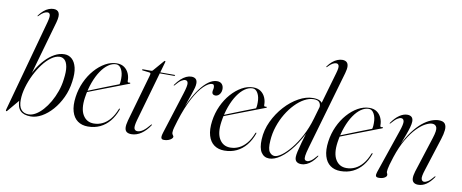

<svg xmlns="http://www.w3.org/2000/svg" viewBox="-64 -995 3071 1276"><g transform="rotate(10 1471.5 -357.0)"><path d="M185 -628Q195.5 -667.5 191.2 -680Q187 -692.5 174.5 -692.5Q164 -692.5 150.5 -685.5Q137 -678.5 118.5 -659Q117 -657 115.8 -656.2Q114.5 -655.5 113 -656Q112 -657 112.5 -658.2Q113 -659.5 114 -661.5Q128.5 -681.5 144.8 -695.2Q161 -709 178 -715.5Q195 -722 210.5 -722Q237.5 -722 246.8 -702.5Q256 -683 244 -639L129 -234.5H124Q135 -269.5 156.2 -305.2Q177.5 -341 206 -371.2Q234.5 -401.5 267.2 -419.8Q300 -438 334 -438Q363 -438 384.2 -419.2Q405.5 -400.5 414.8 -362.8Q424 -325 415.5 -267Q408 -209.5 384.5 -159.5Q361 -109.5 327.8 -71.8Q294.5 -34 256.8 -13Q219 8 183.5 8Q135.5 8 112.8 -14.8Q90 -37.5 90 -90.5L95.5 -87L25 -3Q23 -0.5 21.2 0.8Q19.5 2 17 1.5Q16 1 15.2 -0.2Q14.5 -1.5 14.8 -4.2Q15 -7 16 -11ZM305 -416Q277.5 -415 248.8 -394.2Q220 -373.5 193.8 -338.8Q167.5 -304 146.5 -261.5Q125.5 -219 112.8 -174.5Q100 -130 99.5 -90Q99 -45 116.8 -24Q134.5 -3 166.5 -3Q190 -3 214.5 -17.5Q239 -32 262 -57.5Q285 -83 304.8 -117.2Q324.5 -151.5 338.5 -191.2Q352.5 -231 357.5 -273Q365 -327 359.2 -358.2Q353.5 -389.5 339 -403Q324.5 -416.5 305 -416Z M490.5 -211.5Q490.5 -211.5 511.5 -219.8Q532.5 -228 564.5 -241Q596.5 -254 631 -267.5Q665.5 -281 693.2 -291.8Q721 -302.5 732.5 -307L726 -299.5Q729 -306 730.8 -316.2Q732.5 -326.5 732.5 -344.5Q733 -382 719.2 -407Q705.5 -432 683.5 -432Q657.5 -432 631.5 -414Q605.5 -396 582.8 -362.5Q560 -329 542.8 -282Q525.5 -235 517 -177Q506 -100 531 -59.2Q556 -18.5 604 -18.5Q635 -18.5 662.5 -31.8Q690 -45 712.8 -72Q735.5 -99 752 -141Q753.5 -143.5 754.5 -145Q755.5 -146.5 757 -146Q758.5 -146 759 -144.2Q759.5 -142.5 758.5 -139Q742 -93 714.8 -60Q687.5 -27 650.8 -9.5Q614 8 568.5 8Q528 8 499.8 -12.2Q471.5 -32.5 459.5 -72.8Q447.5 -113 455.5 -171.5Q463 -226 485 -274.2Q507 -322.5 539.5 -359.5Q572 -396.5 610 -417.8Q648 -439 687.5 -439Q717.5 -439 737.8 -424.5Q758 -410 768.2 -386.5Q778.5 -363 778 -335.5Q778 -330 781 -327.8Q784 -325.5 791.5 -327.5Q794 -328 795.5 -327.2Q797 -326.5 797.5 -325Q798 -323.5 796.8 -322.2Q795.5 -321 793.5 -320Q789.5 -318.5 765.8 -309.5Q742 -300.5 707.8 -287.2Q673.5 -274 636 -259.8Q598.5 -245.5 565.8 -232.8Q533 -220 512.2 -212Q491.5 -204 491.5 -204Z M909.5 -417 862.5 -422.5Q860.5 -423 859.8 -424Q859 -425 859 -426Q859 -428 860.5 -429Q862 -430 864 -430H918.5Q922.5 -430 925 -430.8Q927.5 -431.5 930 -434L992.5 -506.5Q993.5 -508 995 -509.2Q996.5 -510.5 998.5 -510.5Q1000 -510.5 1001 -509.5Q1002 -508.5 1002 -506.5Q1002 -505 1001.5 -503Q1001 -501 1000 -497L884 -90.5Q872 -46.5 877.2 -32.5Q882.5 -18.5 899 -18.5Q917 -18.5 936.8 -32.5Q956.5 -46.5 980 -75.5Q982 -78 983.5 -79Q985 -80 986 -79Q987 -78.5 986.8 -76.8Q986.5 -75 985 -72.5Q973 -54.5 959 -39.8Q945 -25 929.5 -14.2Q914 -3.5 897.2 2.2Q880.5 8 863 8Q842.5 8 831 -0.2Q819.5 -8.5 818 -27.5Q816.5 -46.5 825 -77.5L915.5 -395Q919 -407 918 -411.5Q917 -416 909.5 -417ZM964 -423 967.5 -430H1077.5Q1081.5 -430 1081.5 -427Q1081.5 -425 1079.5 -424Q1077.5 -423 1074 -423Z M1084.5 -359.5Q1084 -360.5 1084 -361.8Q1084 -363 1085.5 -365Q1102.5 -389 1120 -405.2Q1137.5 -421.5 1155.5 -429.8Q1173.5 -438 1190.5 -438Q1209.5 -438 1219.8 -428.5Q1230 -419 1230 -399.5Q1230 -386.5 1225.8 -369.5Q1221.5 -352.5 1212.8 -327.5Q1204 -302.5 1191.2 -265.5Q1178.5 -228.5 1160.5 -174.5L1158.5 -176Q1176 -229 1199.8 -276Q1223.5 -323 1250.5 -359.5Q1277.5 -396 1306.2 -417Q1335 -438 1364 -438Q1386.5 -438 1397.8 -423.8Q1409 -409.5 1407.5 -387.5Q1406.5 -374.5 1401 -364.2Q1395.5 -354 1386.8 -348Q1378 -342 1367.5 -342Q1357.5 -342 1351.2 -347.2Q1345 -352.5 1345 -361Q1345 -370 1347 -377.5Q1349 -385 1349 -392.5Q1349 -402 1346 -408Q1343 -414 1334.5 -414Q1311.5 -414 1279.2 -383.2Q1247 -352.5 1213 -290Q1179 -227.5 1149.5 -132.5Q1141.5 -105 1135.8 -86.2Q1130 -67.5 1130 -51Q1130 -43.5 1132.8 -38.8Q1135.5 -34 1138.2 -30.5Q1141 -27 1141 -22.5Q1141 -16.5 1133.2 -9.2Q1125.5 -2 1112 3Q1098.5 8 1082.5 8Q1071 8 1066.5 2.5Q1062 -3 1063.2 -14Q1064.5 -25 1070 -42L1158 -320Q1175 -373.5 1172.2 -391Q1169.5 -408.5 1153.5 -408.5Q1143 -408.5 1128 -399.2Q1113 -390 1090 -362.5Q1088.5 -360.5 1087.2 -359.8Q1086 -359 1084.5 -359.5Z M1411.5 -211.5Q1411.5 -211.5 1432.5 -219.8Q1453.5 -228 1485.5 -241Q1517.5 -254 1552 -267.5Q1586.5 -281 1614.2 -291.8Q1642 -302.5 1653.5 -307L1647 -299.5Q1650 -306 1651.8 -316.2Q1653.5 -326.5 1653.5 -344.5Q1654 -382 1640.2 -407Q1626.5 -432 1604.5 -432Q1578.5 -432 1552.5 -414Q1526.5 -396 1503.8 -362.5Q1481 -329 1463.8 -282Q1446.5 -235 1438 -177Q1427 -100 1452 -59.2Q1477 -18.5 1525 -18.5Q1556 -18.5 1583.5 -31.8Q1611 -45 1633.8 -72Q1656.5 -99 1673 -141Q1674.5 -143.5 1675.5 -145Q1676.5 -146.5 1678 -146Q1679.5 -146 1680 -144.2Q1680.5 -142.5 1679.5 -139Q1663 -93 1635.8 -60Q1608.5 -27 1571.8 -9.5Q1535 8 1489.5 8Q1449 8 1420.8 -12.2Q1392.5 -32.5 1380.5 -72.8Q1368.5 -113 1376.5 -171.5Q1384 -226 1406 -274.2Q1428 -322.5 1460.5 -359.5Q1493 -396.5 1531 -417.8Q1569 -439 1608.5 -439Q1638.5 -439 1658.8 -424.5Q1679 -410 1689.2 -386.5Q1699.5 -363 1699 -335.5Q1699 -330 1702 -327.8Q1705 -325.5 1712.5 -327.5Q1715 -328 1716.5 -327.2Q1718 -326.5 1718.5 -325Q1719 -323.5 1717.8 -322.2Q1716.5 -321 1714.5 -320Q1710.5 -318.5 1686.8 -309.5Q1663 -300.5 1628.8 -287.2Q1594.5 -274 1557 -259.8Q1519.5 -245.5 1486.8 -232.8Q1454 -220 1433.2 -212Q1412.5 -204 1412.5 -204Z M2192.5 -639 2039.5 -109.5Q2028.5 -71.5 2026 -52Q2023.5 -32.5 2028.5 -25.5Q2033.5 -18.5 2044 -18.5Q2055 -18.5 2069.2 -27.8Q2083.5 -37 2105.5 -63.5Q2107 -66 2108.5 -66.8Q2110 -67.5 2111 -67Q2112.5 -66.5 2112 -64.8Q2111.5 -63 2110 -60Q2095 -37.5 2078.5 -22.5Q2062 -7.5 2044.8 0.2Q2027.5 8 2009 8Q1988.5 8 1977 -1.8Q1965.5 -11.5 1965.5 -32.5Q1965.5 -46 1970.5 -69.2Q1975.5 -92.5 1986.8 -132.5Q1998 -172.5 2016.5 -234.5L2022.5 -233Q1989 -157 1948.8 -103Q1908.5 -49 1868 -20.5Q1827.5 8 1792.5 8Q1757.5 8 1738.2 -21.2Q1719 -50.5 1722 -109.5Q1725 -173 1752.8 -231.8Q1780.5 -290.5 1823 -337.2Q1865.5 -384 1915 -411.2Q1964.5 -438.5 2011 -438.5Q2039.5 -438.5 2055.2 -430.8Q2071 -423 2076.5 -410Q2082 -397 2079.5 -381.5L2063 -382Q2067 -400.5 2057.2 -416Q2047.5 -431.5 2017 -431.5Q1986.5 -431.5 1954.8 -414.2Q1923 -397 1893.2 -366.2Q1863.5 -335.5 1839 -295Q1814.5 -254.5 1798.8 -207.2Q1783 -160 1780 -110Q1776 -53.5 1790.5 -34Q1805 -14.5 1825.5 -14.5Q1844.5 -14.5 1872.8 -35Q1901 -55.5 1932.5 -94Q1964 -132.5 1992.5 -185.8Q2021 -239 2040 -304.5L2133.5 -628Q2145 -667.5 2140.2 -680Q2135.5 -692.5 2123 -692.5Q2112.5 -692.5 2099 -685.5Q2085.5 -678.5 2067.5 -659Q2066 -657 2064.5 -656.2Q2063 -655.5 2061.5 -656Q2061 -657 2061.2 -658.2Q2061.5 -659.5 2062.5 -661.5Q2077 -681.5 2093.2 -695.2Q2109.5 -709 2126.8 -715.5Q2144 -722 2159 -722Q2177 -722 2187.5 -713.5Q2198 -705 2199.5 -686.8Q2201 -668.5 2192.5 -639Z M2195.5 -211.5Q2195.5 -211.5 2216.5 -219.8Q2237.5 -228 2269.5 -241Q2301.5 -254 2336 -267.5Q2370.5 -281 2398.2 -291.8Q2426 -302.5 2437.5 -307L2431 -299.5Q2434 -306 2435.8 -316.2Q2437.5 -326.5 2437.5 -344.5Q2438 -382 2424.2 -407Q2410.5 -432 2388.5 -432Q2362.5 -432 2336.5 -414Q2310.5 -396 2287.8 -362.5Q2265 -329 2247.8 -282Q2230.5 -235 2222 -177Q2211 -100 2236 -59.2Q2261 -18.5 2309 -18.5Q2340 -18.5 2367.5 -31.8Q2395 -45 2417.8 -72Q2440.5 -99 2457 -141Q2458.5 -143.5 2459.5 -145Q2460.5 -146.5 2462 -146Q2463.5 -146 2464 -144.2Q2464.5 -142.5 2463.5 -139Q2447 -93 2419.8 -60Q2392.5 -27 2355.8 -9.5Q2319 8 2273.5 8Q2233 8 2204.8 -12.2Q2176.5 -32.5 2164.5 -72.8Q2152.5 -113 2160.5 -171.5Q2168 -226 2190 -274.2Q2212 -322.5 2244.5 -359.5Q2277 -396.5 2315 -417.8Q2353 -439 2392.5 -439Q2422.5 -439 2442.8 -424.5Q2463 -410 2473.2 -386.5Q2483.5 -363 2483 -335.5Q2483 -330 2486 -327.8Q2489 -325.5 2496.5 -327.5Q2499 -328 2500.5 -327.2Q2502 -326.5 2502.5 -325Q2503 -323.5 2501.8 -322.2Q2500.5 -321 2498.5 -320Q2494.5 -318.5 2470.8 -309.5Q2447 -300.5 2412.8 -287.2Q2378.5 -274 2341 -259.8Q2303.5 -245.5 2270.8 -232.8Q2238 -220 2217.2 -212Q2196.5 -204 2196.5 -204Z M2541.5 -359.5Q2541 -360.5 2541.2 -361.8Q2541.5 -363 2542.5 -365Q2568 -401.5 2595 -419.8Q2622 -438 2647.5 -438Q2666 -438 2676.5 -428.8Q2687 -419.5 2687 -399Q2687 -383 2679.8 -357.8Q2672.5 -332.5 2662.5 -305.8Q2652.5 -279 2644.2 -257.2Q2636 -235.5 2634.5 -226L2632 -227.5Q2659 -286 2689.2 -326Q2719.5 -366 2749.5 -390.8Q2779.5 -415.5 2808.2 -426.8Q2837 -438 2860.5 -438Q2890.5 -438 2901.8 -422.8Q2913 -407.5 2910.5 -380.5Q2908 -353.5 2896.5 -318L2826 -97Q2810 -48.5 2815 -33.5Q2820 -18.5 2833 -18.5Q2844.5 -18.5 2859.2 -27.8Q2874 -37 2896 -63.5Q2897.5 -66 2898.8 -66.8Q2900 -67.5 2901.5 -67Q2903 -66.5 2902.5 -64.8Q2902 -63 2900.5 -60Q2877.5 -26.5 2852 -9.2Q2826.5 8 2797.5 8Q2778.5 8 2767.5 -1Q2756.5 -10 2755.8 -28.2Q2755 -46.5 2763.5 -75L2840.5 -315.5Q2858 -369 2850.8 -388.5Q2843.5 -408 2819.5 -408Q2802 -408 2775.2 -394Q2748.5 -380 2718.2 -349Q2688 -318 2658.2 -267.5Q2628.5 -217 2604.5 -144.5Q2593.5 -110.5 2588 -90.5Q2582.5 -70.5 2580.8 -59.8Q2579 -49 2579 -42.5Q2579 -35 2582 -30.8Q2585 -26.5 2585 -19.5Q2585 -9 2570.2 -0.5Q2555.5 8 2532.5 8Q2515 8 2512.2 -1.2Q2509.5 -10.5 2515.5 -28.5L2615 -320Q2633.5 -373 2630 -390.8Q2626.5 -408.5 2610.5 -408.5Q2600 -408.5 2585.2 -399.2Q2570.5 -390 2547 -362.5Q2545.5 -360.5 2544.2 -359.8Q2543 -359 2541.5 -359.5Z"/></g></svg>

Font: Fraunces 120pt Light
Style: Italic
Weight: 300
Italic angle: -16°
Version: Version 1.000;[b76b70a41]